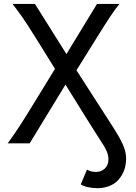

<svg xmlns="http://www.w3.org/2000/svg" viewBox="-20 -733 697 982"><path d="M476.1 -712.9 319.8 -456.5 158.7 -712.9H43.9C75.7 -671.9 98.6 -642.1 161.1 -542L261.2 -380.9L129.4 -166C66.9 -64.5 49.3 -42 19.5 0H131.8L314.9 -300.3L427.2 -119.6C465.3 -58.6 493.7 -15.1 507.8 7.3C518.6 24.4 534.7 50.8 534.7 83C534.7 121.6 505.9 146.5 471.2 146.5C454.1 146.5 435.5 142.1 424.8 134.3L393.1 210C410.2 221.7 445.3 229.5 478.5 229.5C518.6 229.5 556.6 215.8 579.6 192.9C602.1 170.4 625 134.3 625 78.1C625 13.2 583 -43.9 507.8 -161.1L371.1 -373.5L476.1 -542C537.6 -640.6 560.5 -675.3 590.8 -712.9Z"/></svg>

Font: Andika
Style: Regular
Weight: 400
Designer: Victor Gaultney, Annie Olsen, Julie Remington, Don Collingsworth, Eric Hays
Foundry: SIL International
Version: Version 1.000